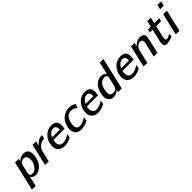

<svg xmlns="http://www.w3.org/2000/svg" viewBox="345 -2223 3920 3920"><g transform="rotate(-45 2305.0 -263.0)"><path d="M29 164 175 -471H280L268 -418Q348 -480 435 -480Q511 -480 542.5 -415Q574 -350 548 -237Q522 -122 451.5 -56Q381 10 294 10Q222 10 185 -48L136 164ZM255 -356Q254 -351 251.5 -341.5Q249 -332 248 -328V-326V-324L205 -137Q199 -111 208 -87Q226 -59 268 -59Q339 -59 391.5 -131Q444 -203 445 -277Q448 -329 427.5 -368.5Q407 -408 358 -408Q328 -408 296 -390.5Q264 -373 255 -356Z M574 0 683 -474H784L770 -414Q768 -410 767 -402L760 -369Q840 -477 961 -481L941 -395Q861 -394 806 -349Q751 -304 736 -247L679 0Z M955 -240 958 -258Q984 -354 1057.5 -419.5Q1131 -485 1234 -485Q1379 -485 1388 -352Q1391 -306 1376 -244H1056Q1055 -240 1053.5 -232Q1052 -224 1051 -220Q1038 -154 1063 -107Q1088 -60 1153 -60Q1240 -60 1340 -131L1327 -47Q1235 10 1134 10Q1033 10 980 -54.5Q927 -119 955 -240ZM1074 -300 1296 -299Q1303 -357 1281.5 -386Q1260 -415 1217 -415Q1170 -415 1131.5 -381Q1093 -347 1074 -300Z M1449 -237Q1452 -248 1456 -258Q1487 -365 1565 -424.5Q1643 -484 1739 -484Q1794 -484 1824.5 -475.5Q1855 -467 1898 -440L1864 -356Q1855 -362 1835.5 -377.5Q1816 -393 1807 -397Q1798 -401 1775.5 -406.5Q1753 -412 1722 -412Q1657 -412 1616.5 -366Q1576 -320 1559 -246Q1539 -161 1557 -114Q1575 -62 1639 -62Q1674 -62 1719 -76Q1769 -93 1825 -133L1812 -45Q1715 10 1619 10Q1507 10 1465.5 -60Q1424 -130 1449 -237Z M1922 -240 1925 -258Q1951 -354 2024.5 -419.5Q2098 -485 2201 -485Q2346 -485 2355 -352Q2358 -306 2343 -244H2023Q2022 -240 2020.5 -232Q2019 -224 2018 -220Q2005 -154 2030 -107Q2055 -60 2120 -60Q2207 -60 2307 -131L2294 -47Q2202 10 2101 10Q2000 10 1947 -54.5Q1894 -119 1922 -240ZM2041 -300 2263 -299Q2270 -357 2248.5 -386Q2227 -415 2184 -415Q2137 -415 2098.5 -381Q2060 -347 2041 -300Z M2522 -426H2521Q2575 -471 2640 -479Q2664 -480 2685 -479Q2745 -473 2780 -425L2841 -690H2946L2787 0H2680L2687 -30V-32Q2688 -35 2688 -37L2692 -54Q2623 10 2542 10Q2473 10 2429.5 -51Q2386 -112 2415 -237Q2444 -362 2522 -426ZM2524 -242 2521 -224Q2510 -171 2513 -137Q2519 -59 2601 -59Q2652 -59 2679.5 -86.5Q2707 -114 2713 -144Q2721 -179 2736 -243.5Q2751 -308 2757 -334Q2763 -361 2754 -388Q2730 -412 2693 -412Q2633 -412 2587.5 -367.5Q2542 -323 2524 -242Z M2950 -240 2953 -258Q2979 -354 3052.5 -419.5Q3126 -485 3229 -485Q3374 -485 3383 -352Q3386 -306 3371 -244H3051Q3050 -240 3048.5 -232Q3047 -224 3046 -220Q3033 -154 3058 -107Q3083 -60 3148 -60Q3235 -60 3335 -131L3322 -47Q3230 10 3129 10Q3028 10 2975 -54.5Q2922 -119 2950 -240ZM3069 -300 3291 -299Q3298 -357 3276.5 -386Q3255 -415 3212 -415Q3165 -415 3126.5 -381Q3088 -347 3069 -300Z M3417 0 3526 -474H3629L3610 -388Q3679 -480 3780 -480Q3895 -480 3899 -396Q3899 -380 3896.5 -363Q3894 -346 3889.5 -324.5Q3885 -303 3883 -290Q3837 -96 3815 1H3708L3782 -316Q3783 -326 3785 -334Q3788 -361 3782 -379Q3772 -411 3719 -411Q3670 -411 3638.5 -374.5Q3607 -338 3592 -294L3525 0Z M3999 -403 4015 -472H4096L4127 -604H4228L4198 -472H4341L4325 -403H4182L4123 -149Q4103 -63 4152 -63Q4171 -63 4192 -70Q4207 -75 4229.5 -88Q4252 -101 4257 -101Q4258 -90 4258 -68Q4258 -46 4259 -36Q4162 10 4077 10Q3984 10 4018 -138L4079 -403Z M4346 0 4455 -472H4560L4451 0ZM4483 -590 4505 -690H4610L4588 -590Z"/></g></svg>

Font: Coval
Style: Medium Italic
Weight: 500
Foundry: Context Ltd
Version: Version 001.000